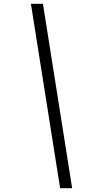

<svg xmlns="http://www.w3.org/2000/svg" viewBox="-20 -843 540 1006"><path d="M295 143 142 -823H205L358 143Z"/></svg>

Font: Iosevka Term Curly Light
Style: Italic
Weight: 300
Italic angle: -9°
Designer: Belleve Invis
Foundry: Belleve Invis
Version: Version 32.3.0